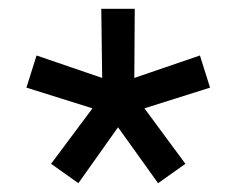

<svg xmlns="http://www.w3.org/2000/svg" viewBox="-20 -760 537 436"><path d="M248 -471 339 -344 401 -388 308 -514 457 -561 434 -634 285 -583 286 -740H210L212 -583L63 -634L40 -561L190 -514L96 -388L158 -344Z"/></svg>

Font: Be Vietnam Pro
Style: Regular
Weight: 400
Designer: Lam Bao, Tony Le, Vietanh Nguyen
Foundry: Yellow Type Foundry
Version: Version 1.002